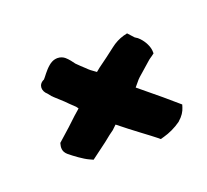

<svg xmlns="http://www.w3.org/2000/svg" viewBox="-104 -793 895 829"><g transform="rotate(20 344.0 -378.5)"><path d="M79 -425C74 -398 78 -369 77 -357C62 -327 85 -305 112 -305C118 -304 125 -302 132 -301H136C136 -301 138 -300 146 -300L194 -298L216 -296L248 -294L260 -291L259 -283C256 -264 253 -245 252 -233L248 -200L237 -124C245 -106 256 -90 282 -90C308 -90 355 -93 379 -100L397 -105L418 -194L425 -229L431 -253L434 -280C509 -281 600 -288 624 -288H639L648 -301C664 -324 678 -353 686 -385V-387C690 -411 687 -432 680 -448L675 -460L586 -461L461 -460V-497L462 -508L475 -593C476 -596 477 -603 480 -612L483 -625L475 -634C460 -649 435 -660 409 -663C401 -664 394 -664 383 -662L346 -667L335 -652C323 -634 314 -613 309 -589L298 -540L285 -487L281 -466C273 -465 262 -465 252 -464C246 -464 236 -464 231 -465H228C213 -465 199 -467 181 -468C170 -471 149 -476 133 -476C123 -476 111 -473 100 -464C85 -451 81 -436 79 -425Z"/></g></svg>

Font: Vapor
Style: BlkObl
Weight: 900
Foundry: Cannot Into Space Fonts
Version: Version 0.179